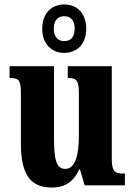

<svg xmlns="http://www.w3.org/2000/svg" viewBox="-20 -834 604 864"><path d="M269 -596C325 -596 368 -634 368 -705C368 -776 325 -814 269 -814C214 -814 170 -776 170 -705C170 -634 214 -596 269 -596ZM269 -649C244 -649 222 -664 222 -705C222 -746 244 -761 269 -761C295 -761 316 -746 316 -705C316 -664 295 -649 269 -649ZM214 10C272 10 311 -16 336 -71H340L361 0H542V-53H533C503 -53 483 -58 483 -116V-536H285V-483H288C318 -483 335 -477 335 -419V-227C335 -134 318 -74 274 -74C232 -74 223 -118 223 -216V-536H23V-483H26C67 -483 74 -470 74 -413V-188C74 -53 114 10 214 10Z"/></svg>

Font: Noto Serif Devanagari ExtraCondensed ExtraBold
Style: Regular
Weight: 800
Width: 2
Designer: Universal Thirst, Indian Type Foundry and the Monotype Design Team
Foundry: Monotype Imaging Inc.
Version: Version 2.004